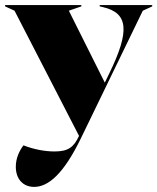

<svg xmlns="http://www.w3.org/2000/svg" viewBox="-50 -528 617 753"><path d="M84 205C140 205 200 153 267 15L510 -486L547 -503V-508H341V-503L354 -500C453 -477 460 -407 379 -241L361 -204L220 -486L269 -503V-508H-30V-503L7 -486L260 5C239 50 217 66 164 66C126 66 83 58 42 42C27 62 12 91 12 126C12 175 41 205 84 205Z"/></svg>

Font: Nyght Serif Dark
Style: Regular
Weight: 800
Designer: Maksym Kobuzan
Version: Version 0.410;Glyphs 3.1.2 (3151)